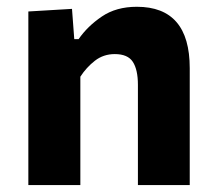

<svg xmlns="http://www.w3.org/2000/svg" viewBox="-20 -532 618 552"><path d="M61.5 0V-499L187 -506.5L193.5 -419.5H206Q231.5 -456.5 272.8 -484.5Q314 -512.5 373.5 -512.5Q525.5 -512.5 525.5 -336V0H376.5V-288Q376.5 -331.5 362 -354Q347.5 -376.5 310 -376.5Q277.5 -376.5 253 -357.5Q228.5 -338.5 211 -311.5V0Z"/></svg>

Font: Heraclito
Style: Bold
Weight: 700
Designer: Kostas Bartsokas (font) & Cristiano Sobral (main changes)
Foundry: Kostas Bartsokas (font) & Cristiano Sobral (main changes)
Version: Version 1.00;July 8, 2020;FontCreator 13.0.0.2655 64-bit